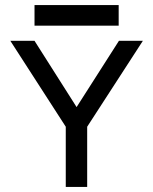

<svg xmlns="http://www.w3.org/2000/svg" viewBox="-20 -742 608 762"><path d="M117 -722V-640H451V-722ZM452 -580 284 -317 117 -580H21L241 -239V0H326V-239L547 -580Z"/></svg>

Font: Charger
Style: Bd
Weight: 400
Designer: Jasper
Foundry: Cannot Into Space Fonts
Version: Version 0.98